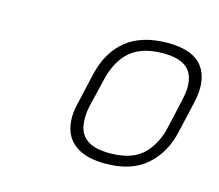

<svg xmlns="http://www.w3.org/2000/svg" viewBox="-60 -785 547 480"><g transform="rotate(15 213.5 -545.0)"><path d="M404 -503 423 -586Q436 -645 411 -678Q386 -711 321 -711Q254 -711 214 -679Q174 -647 160 -586L141 -503Q133 -469 140.5 -440.5Q148 -412 174.5 -395.5Q201 -379 247 -379Q315 -379 353.5 -413.5Q392 -448 404 -503ZM392 -582 375 -507Q365 -462 336.5 -434.5Q308 -407 251 -407Q214 -407 194.5 -419.5Q175 -432 170.5 -455Q166 -478 172 -507L190 -582Q202 -632 232 -657.5Q262 -683 317 -683Q349 -683 368.5 -672.5Q388 -662 394 -639.5Q400 -617 392 -582Z"/></g></svg>

Font: Advent Pro ExtraLight
Style: Italic
Weight: 250
Italic angle: -12°
Version: Version 3.000